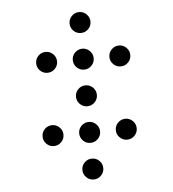

<svg xmlns="http://www.w3.org/2000/svg" viewBox="-48 -698 643 714"><g transform="rotate(-5 273.5 -341.5)"><path d="M312.5 -615.2Q312.5 -599.1 301 -587.6Q289.6 -576.2 273.4 -576.2Q257.3 -576.2 245.8 -587.6Q234.4 -599.1 234.4 -615.2Q234.4 -631.3 245.8 -642.8Q257.3 -654.3 273.4 -654.3Q289.6 -654.3 301 -642.8Q312.5 -631.3 312.5 -615.2ZM175.8 -478.5Q175.8 -462.4 164.3 -450.9Q152.8 -439.5 136.7 -439.5Q120.6 -439.5 109.1 -450.9Q97.7 -462.4 97.7 -478.5Q97.7 -494.6 109.1 -506.1Q120.6 -517.6 136.7 -517.6Q152.8 -517.6 164.3 -506.1Q175.8 -494.6 175.8 -478.5ZM312.5 -478.5Q312.5 -462.4 301 -450.9Q289.6 -439.5 273.4 -439.5Q257.3 -439.5 245.8 -450.9Q234.4 -462.4 234.4 -478.5Q234.4 -494.6 245.8 -506.1Q257.3 -517.6 273.4 -517.6Q289.6 -517.6 301 -506.1Q312.5 -494.6 312.5 -478.5ZM449.2 -478.5Q449.2 -462.4 437.7 -450.9Q426.3 -439.5 410.2 -439.5Q394 -439.5 382.6 -450.9Q371.1 -462.4 371.1 -478.5Q371.1 -494.6 382.6 -506.1Q394 -517.6 410.2 -517.6Q426.3 -517.6 437.7 -506.1Q449.2 -494.6 449.2 -478.5ZM312.5 -341.8Q312.5 -325.7 301 -314.2Q289.6 -302.7 273.4 -302.7Q257.3 -302.7 245.8 -314.2Q234.4 -325.7 234.4 -341.8Q234.4 -357.9 245.8 -369.4Q257.3 -380.9 273.4 -380.9Q289.6 -380.9 301 -369.4Q312.5 -357.9 312.5 -341.8ZM175.8 -205.1Q175.8 -189 164.3 -177.5Q152.8 -166 136.7 -166Q120.6 -166 109.1 -177.5Q97.7 -189 97.7 -205.1Q97.7 -221.2 109.1 -232.7Q120.6 -244.1 136.7 -244.1Q152.8 -244.1 164.3 -232.7Q175.8 -221.2 175.8 -205.1ZM312.5 -205.1Q312.5 -189 301 -177.5Q289.6 -166 273.4 -166Q257.3 -166 245.8 -177.5Q234.4 -189 234.4 -205.1Q234.4 -221.2 245.8 -232.7Q257.3 -244.1 273.4 -244.1Q289.6 -244.1 301 -232.7Q312.5 -221.2 312.5 -205.1ZM449.2 -205.1Q449.2 -189 437.7 -177.5Q426.3 -166 410.2 -166Q394 -166 382.6 -177.5Q371.1 -189 371.1 -205.1Q371.1 -221.2 382.6 -232.7Q394 -244.1 410.2 -244.1Q426.3 -244.1 437.7 -232.7Q449.2 -221.2 449.2 -205.1ZM312.5 -68.4Q312.5 -52.2 301 -40.8Q289.6 -29.3 273.4 -29.3Q257.3 -29.3 245.8 -40.8Q234.4 -52.2 234.4 -68.4Q234.4 -84.5 245.8 -95.9Q257.3 -107.4 273.4 -107.4Q289.6 -107.4 301 -95.9Q312.5 -84.5 312.5 -68.4Z"/></g></svg>

Font: DatDot Light
Style: Regular
Weight: 300
Designer: GGBot
Version: 1.00